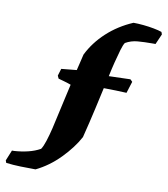

<svg xmlns="http://www.w3.org/2000/svg" viewBox="-171 -690 768 878"><g transform="rotate(10 213.5 -251.0)"><path d="M53 118Q19 118 -16.5 117Q-52 116 -84 112L-88 101L-68 52H-58Q-25 50 6 42.5Q37 35 62 21Q71 8 80 -20Q89 -48 97 -81.5Q105 -115 111 -144Q122 -194 130 -229Q138 -264 144 -291Q131 -296 115 -300.5Q99 -305 85 -309L79 -322L89 -355L160 -362Q164 -379 168.5 -397Q173 -415 178 -437Q207 -496 258.5 -543.5Q310 -591 378 -620Q399 -620 424.5 -617.5Q450 -615 473.5 -610.5Q497 -606 511 -601L515 -590L494 -542H480Q442 -542 411.5 -539.5Q381 -537 355 -522Q348 -512 340.5 -486.5Q333 -461 324.5 -427.5Q316 -394 309 -360L409 -363L419 -353L402 -299Q384 -300 351 -301Q318 -302 296 -302Q283 -241 274 -203Q265 -165 258 -134Q251 -103 241 -65Q213 -13 163 38Q113 89 53 118Z"/></g></svg>

Font: Labrada ExtraBold
Style: Italic
Weight: 800
Italic angle: -7°
Designer: Mercedes Jáuregui
Foundry: Omnibus-Type Team
Version: Version 1.000; ttfautohint (v1.8.4.7-5d5b)